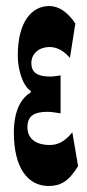

<svg xmlns="http://www.w3.org/2000/svg" viewBox="-20 -603 290 637"><path d="M141 14C179 14 207 1 239 -52L220 -164C194 -132 171 -122 145 -122C99 -122 71 -143 71 -181C71 -219 94 -232 138 -232C152 -232 165 -229 181 -227V-353C168 -351 158 -349 147 -349C103 -349 84 -363 84 -394C84 -426 111 -447 144 -447C169 -447 191 -435 212 -411L230 -525C205 -562 176 -583 143 -583C87 -583 39 -533 39 -419C39 -374 54 -320 82 -301V-296C52 -279 26 -239 26 -163C26 -45 73 14 141 14Z"/></svg>

Font: 寒蝉无机体 CompactMedium
Style: Regular
Weight: 500
Width: 3
Designer: ChillTanhei {Warren2060}; 
Source Han Sans {Ryoko NISHIZUKA 西塚涼子 (kana, bopomofo & ideographs); Paul D. Hunt (Latin, Gre
Foundry: ChillType&Adobe
Version: Version 1.000;Glyphs 3.1.1 (3135)